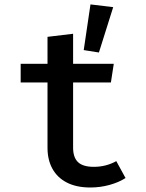

<svg xmlns="http://www.w3.org/2000/svg" viewBox="-20 -828 655 862"><path d="M543.6 -28.7Q513.3 -9.2 471.5 2.3Q429.7 13.8 385.6 13.8Q323.6 13.8 280.5 -8.2Q237.4 -30.3 215.4 -70.3Q193.3 -110.3 193.3 -164.1V-457.9H72.8V-541.5H193.3V-662.6L308.2 -676.4V-541.5H490.8L477.9 -457.9H308.2V-165.1Q308.2 -121 330.3 -100Q352.3 -79 401.5 -79Q455.9 -79 502.1 -104.6ZM355.9 -603.1 386.2 -808.2 488.2 -795.9 424.1 -592.3Z"/></svg>

Font: Fira Code Fixed Medium
Style: Regular
Weight: 500
Monospace: yes
Designer: Carrois Corporate, Edenspiekermann AG, Nikita Prokopov
Foundry: Carrois Corporate, Edenspiekermann AG, Nikita Prokopov
Version: Version 5.002